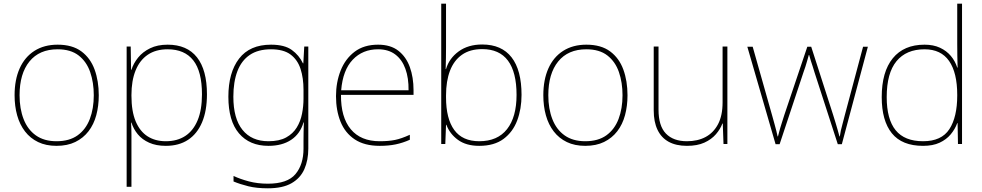

<svg xmlns="http://www.w3.org/2000/svg" viewBox="-20 -780 5320 1040"><path d="M515 -264Q515 -206 501.5 -156Q488 -106 459.5 -69Q431 -32 388 -11Q345 10 286 10Q229 10 186.5 -10.5Q144 -31 115.5 -68Q87 -105 73 -155Q59 -205 59 -264Q59 -348 86.5 -409.5Q114 -471 166.5 -504.5Q219 -538 292 -538Q372 -538 421 -501.5Q470 -465 492.5 -403Q515 -341 515 -264ZM86 -264Q86 -191 108 -134.5Q130 -78 174.5 -46.5Q219 -15 286 -15Q356 -15 400.5 -47Q445 -79 466.5 -135.5Q488 -192 488 -264Q488 -333 468.5 -389.5Q449 -446 406 -479.5Q363 -513 292 -513Q193 -513 139.5 -447Q86 -381 86 -264Z M888 -538Q993 -538 1047 -469.5Q1101 -401 1101 -269Q1101 -180 1074.5 -117.5Q1048 -55 998.5 -22.5Q949 10 878 10Q826 10 788 -7Q750 -24 726.5 -52.5Q703 -81 692 -116H690Q692 -82 692 -49.5Q692 -17 692 15V232H666V-528H688L690 -402H692Q703 -437 728 -468Q753 -499 793 -518.5Q833 -538 888 -538ZM888 -513Q824 -513 780.5 -483.5Q737 -454 714.5 -398.5Q692 -343 692 -265V-262Q692 -177 715 -122.5Q738 -68 779.5 -41.5Q821 -15 878 -15Q940 -15 983.5 -43.5Q1027 -72 1050.5 -128.5Q1074 -185 1074 -269Q1074 -393 1027 -453Q980 -513 888 -513Z M1448 -538Q1521 -538 1560.5 -509.5Q1600 -481 1621 -437H1623L1628 -528H1650V25Q1650 88 1628.5 136.5Q1607 185 1559 212.5Q1511 240 1431 240Q1370 240 1325.5 229Q1281 218 1245 203V173Q1281 190 1328 202.5Q1375 215 1431 215Q1537 215 1580.5 163Q1624 111 1624 25V-17Q1624 -46 1624.5 -67Q1625 -88 1626 -117H1624Q1606 -55 1557 -22.5Q1508 10 1434 10Q1332 10 1274.5 -57.5Q1217 -125 1217 -256Q1217 -387 1275 -462.5Q1333 -538 1448 -538ZM1448 -513Q1378 -513 1333 -482.5Q1288 -452 1266 -394.5Q1244 -337 1244 -256Q1244 -138 1293.5 -76.5Q1343 -15 1434 -15Q1493 -15 1530 -35.5Q1567 -56 1587.5 -89.5Q1608 -123 1616 -164Q1624 -205 1624 -246V-294Q1624 -357 1608 -406.5Q1592 -456 1554 -484.5Q1516 -513 1448 -513Z M2028 -538Q2096 -538 2138 -505Q2180 -472 2200 -416.5Q2220 -361 2220 -291V-266H1827Q1826 -145 1880 -80Q1934 -15 2037 -15Q2085 -15 2119.5 -22Q2154 -29 2200 -50V-23Q2162 -6 2123.5 2Q2085 10 2037 10Q1954 10 1901.5 -25Q1849 -60 1824.5 -121Q1800 -182 1800 -259Q1800 -334 1825 -397.5Q1850 -461 1900.5 -499.5Q1951 -538 2028 -538ZM2028 -513Q1944 -513 1890.5 -456.5Q1837 -400 1828 -291H2193Q2194 -357 2176 -407Q2158 -457 2121 -485Q2084 -513 2028 -513Z M2396 -525Q2396 -501 2395.5 -466Q2395 -431 2394 -406H2396Q2413 -464 2464.5 -501.5Q2516 -539 2592 -539Q2697 -539 2751 -469.5Q2805 -400 2805 -266Q2805 -190 2781.5 -127.5Q2758 -65 2707.5 -27.5Q2657 10 2576 10Q2505 10 2460.5 -22.5Q2416 -55 2398 -104H2396L2392 0H2370V-760H2396ZM2592 -514Q2526 -514 2482.5 -483.5Q2439 -453 2417.5 -397Q2396 -341 2396 -263V-253Q2396 -137 2440.5 -76Q2485 -15 2576 -15Q2675 -15 2726.5 -80.5Q2778 -146 2778 -266Q2778 -389 2731.5 -451.5Q2685 -514 2592 -514Z M3379 -264Q3379 -206 3365.5 -156Q3352 -106 3323.5 -69Q3295 -32 3252 -11Q3209 10 3150 10Q3093 10 3050.5 -10.5Q3008 -31 2979.5 -68Q2951 -105 2937 -155Q2923 -205 2923 -264Q2923 -348 2950.5 -409.5Q2978 -471 3030.5 -504.5Q3083 -538 3156 -538Q3236 -538 3285 -501.5Q3334 -465 3356.5 -403Q3379 -341 3379 -264ZM2950 -264Q2950 -191 2972 -134.5Q2994 -78 3038.5 -46.5Q3083 -15 3150 -15Q3220 -15 3264.5 -47Q3309 -79 3330.5 -135.5Q3352 -192 3352 -264Q3352 -333 3332.5 -389.5Q3313 -446 3270 -479.5Q3227 -513 3156 -513Q3057 -513 3003.5 -447Q2950 -381 2950 -264Z M3920 -528V0H3899L3895 -111H3893Q3882 -81 3858 -53Q3834 -25 3795.5 -7.5Q3757 10 3701 10Q3642 10 3602 -12Q3562 -34 3541.5 -77Q3521 -120 3521 -182V-528H3547V-186Q3547 -98 3587 -56.5Q3627 -15 3701 -15Q3759 -15 3802 -38Q3845 -61 3869.5 -107.5Q3894 -154 3894 -226V-528Z M4392 -388Q4387 -406 4382 -420.5Q4377 -435 4372.5 -449.5Q4368 -464 4363 -482H4361Q4356 -464 4351.5 -448.5Q4347 -433 4342.5 -418.5Q4338 -404 4332 -388L4203 1H4181L4028 -527H4057L4162 -156Q4171 -125 4176 -105.5Q4181 -86 4185 -71.5Q4189 -57 4192 -41H4194Q4197 -53 4200 -64Q4203 -75 4206.5 -87.5Q4210 -100 4215.5 -116.5Q4221 -133 4228 -156L4353 -527H4374L4493 -157Q4501 -132 4507 -111.5Q4513 -91 4518 -74Q4523 -57 4527 -41H4529Q4531 -57 4534.5 -72.5Q4538 -88 4543.5 -108Q4549 -128 4556 -156L4655 -527H4681L4540 1H4518Z M4980 10Q4866 10 4811 -58Q4756 -126 4756 -254Q4756 -391 4816 -464.5Q4876 -538 4988 -538Q5036 -538 5071.5 -521.5Q5107 -505 5130.5 -477Q5154 -449 5165 -414H5167Q5166 -448 5165.5 -480Q5165 -512 5165 -543V-760H5191V0H5169L5167 -113H5165Q5153 -80 5129.5 -52Q5106 -24 5069.5 -7Q5033 10 4980 10ZM4980 -15Q5080 -15 5122.5 -80.5Q5165 -146 5165 -263V-266Q5165 -386 5121 -449.5Q5077 -513 4988 -513Q4889 -513 4836 -448.5Q4783 -384 4783 -254Q4783 -134 4831.5 -74.5Q4880 -15 4980 -15Z"/></svg>

Font: Noto Sans Khmer Thin
Style: Regular
Weight: 250
Version: Version 2.003